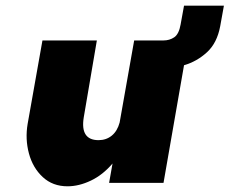

<svg xmlns="http://www.w3.org/2000/svg" viewBox="-20 -642 806 674"><path d="M274 -230Q261 -150 326 -150Q353 -150 372.5 -166Q392 -182 400 -212L451 -500H554Q575 -500 591.5 -511Q608 -522 614 -556L626 -622H766L753 -550Q742 -491 706.5 -458.5Q671 -426 626 -413L554 0H363L375 -68Q341 -28 299 -8Q257 12 217 12Q165 12 130 -20.5Q95 -53 81.5 -103.5Q68 -154 77 -207L129 -500H320Z"/></svg>

Font: Overused Grotesk Black
Style: Italic
Weight: 900
Italic angle: -10°
Version: Version 0.003